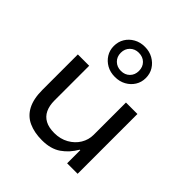

<svg xmlns="http://www.w3.org/2000/svg" viewBox="-214 -962 1126 1126"><g transform="rotate(45 349.0 -398.5)"><path d="M308 9Q244 9 197 -12.5Q150 -34 125.5 -81Q101 -128 101 -202V-496H195V-208Q195 -165 209.5 -134.5Q224 -104 253.5 -88Q283 -72 329 -72Q379 -72 418 -94Q457 -116 478.5 -151.5Q500 -187 500 -228V-496H595V0H508V-109H504Q473 -55 426.5 -23Q380 9 308 9ZM348 -556Q309 -556 279.5 -572.5Q250 -589 232.5 -617Q215 -645 215 -680Q215 -716 232 -744Q249 -772 279 -789Q309 -806 348 -806Q386 -806 416 -789Q446 -772 463.5 -744Q481 -716 481 -680Q481 -645 463.5 -617Q446 -589 416 -572.5Q386 -556 348 -556ZM348 -606Q381 -606 402 -627Q423 -648 423 -681Q423 -714 402 -735Q381 -756 347 -756Q315 -756 293.5 -735Q272 -714 272 -681Q272 -648 293.5 -627Q315 -606 348 -606Z"/></g></svg>

Font: Nunito Sans 7pt SemiExpanded
Style: Regular
Weight: 400
Width: 6
Designer: Vernon Adams
Foundry: Vernon Adams
Version: Version 3.101;gftools[0.9.27]